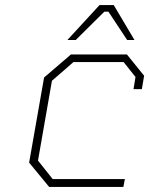

<svg xmlns="http://www.w3.org/2000/svg" viewBox="-20 -738 589 758"><path d="M246 -580 373 -718H429L511 -580H482L408 -692H392L279 -580ZM174 0 95 -96 154 -432 260 -523H481L549 -439L540 -386H507L515 -434L468 -493H270L185 -419L130 -104L188 -31H473L467 0Z"/></svg>

Font: Tomorrow ExtraLight
Style: Italic
Weight: 275
Italic angle: -10°
Designer: Tony de Marco, Monica Rizzolli
Foundry: Just in Type
Version: Version 2.002